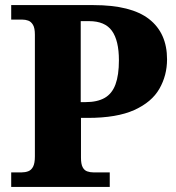

<svg xmlns="http://www.w3.org/2000/svg" viewBox="-20 -734 692 754"><path d="M24 0V-57H65Q79 -57 91 -61.5Q103 -66 110 -79.5Q117 -93 117 -120V-598Q117 -624 109.5 -636.5Q102 -649 91 -653Q80 -657 68 -657H24V-714H347Q495 -714 565.5 -659Q636 -604 636 -501Q636 -438 606 -385.5Q576 -333 507.5 -302Q439 -271 325 -271H298V-115Q298 -90 304.5 -77.5Q311 -65 322.5 -61Q334 -57 347 -57H411V0ZM316 -333Q362 -333 391 -349.5Q420 -366 433.5 -402.5Q447 -439 447 -497Q447 -575 419.5 -613Q392 -651 330 -651H297V-333Z"/></svg>

Font: Noto Serif Gujarati ExtraBold
Style: Regular
Weight: 800
Version: Version 2.102